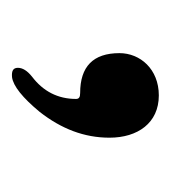

<svg xmlns="http://www.w3.org/2000/svg" viewBox="-2 -166 290 327"><g transform="rotate(90 143.5 -3.0)"><path d="M143 -128C98 -128 71 -96 71 -61C71 -16 94 6 139 6C146 6 149 8 149 13C149 44 136 69 111 88C101 96 96 104 96 112C96 120 101 123 112 122C127 120 147 104 171 75C200 38 215 -1 215 -44C215 -92 190 -128 143 -128Z"/></g></svg>

Font: GFS Ignacio
Style: Regular
Weight: 400
Designer: George D. Matthiopoulos
Foundry: George D. Matthiopoulos
Version: Version 1.000